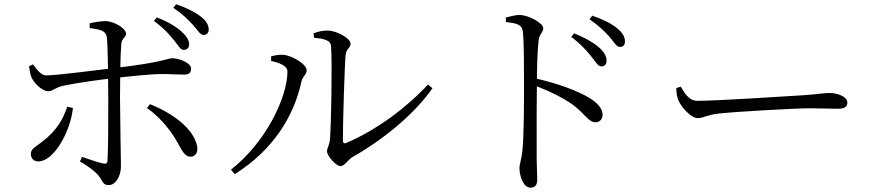

<svg xmlns="http://www.w3.org/2000/svg" viewBox="-20 -823 4040 886"><path d="M827.9 -592.7C842 -592.7 852.7 -601.8 852.7 -617.3C852.7 -637.3 842.1 -655.1 817.4 -677.6C792.8 -699.7 754.9 -723.2 703.6 -742.7L690.3 -726.1C733.3 -695.8 760.7 -664.5 782.1 -638.5C802.6 -613.7 811.9 -592.7 827.9 -592.7ZM481 31.2C515.2 31.2 538.1 -12.4 538.1 -55.2C538.1 -82.2 533.8 -299.8 533.8 -374.3C533.8 -445.7 535.1 -569.9 539.7 -619.5C541.5 -648.1 561.7 -649.6 561.7 -667.7C561.7 -691 509.9 -723.3 468.9 -725.7C447.3 -725.7 416.4 -720.9 393.2 -715.2L394.2 -693.3C446.8 -686.8 469.2 -680.2 473.1 -649.7C478 -608.2 479.4 -445.5 479.6 -375.9C479.9 -290.9 479.5 -127.8 476.1 -81.5C475.1 -67.7 466.9 -66.3 455.1 -68.7C429.9 -74.2 391.3 -87.9 358.8 -99.1L348.8 -77.9C380.9 -60.1 414.5 -35.6 432.7 -15.3C454.5 11.4 453.1 31.2 481 31.2ZM157.1 -78C228.3 -78 305.4 -215.4 316.5 -324.8L290.3 -330.5C271.3 -275 245.2 -222.9 173.5 -167.9C142 -143.4 122.4 -137.2 122.4 -112.2C122.4 -93.9 134.6 -78 157.1 -78ZM201.9 -401.8C224.8 -401.8 234 -419.5 274 -427.7C332.4 -440.3 433.5 -454.1 499.4 -461.9C570.2 -469.9 677 -481.4 724.6 -481.4C767.9 -481.4 796.8 -478.7 826.4 -478.7C851.7 -478.7 861.8 -485.8 861.8 -507.2C861.8 -530.4 811.4 -554.1 774.2 -554.1C751.1 -554.1 741.8 -536.1 497 -507.7C436.5 -500.5 244.7 -475.7 194 -474.9C172.1 -474.1 151 -499.4 132.4 -526L114.1 -517.3C116.6 -498.3 120.2 -475.1 126.6 -462.8C143 -431 180 -401.8 201.9 -401.8ZM858.8 -100C882.8 -100 894.6 -120.4 889.7 -148.8C873.6 -230.2 773.6 -302.3 672 -342.3L658.5 -324.5C729 -274.4 773.4 -211.4 799.5 -164.7C818.3 -132.9 830.7 -100 858.8 -100ZM919.7 -661.6C934.6 -662 943.3 -672.1 943.1 -686.6C942.6 -707.4 932.6 -726.2 906.3 -746.7C880.8 -766.7 843.3 -786 792.5 -803.5L780 -786.9C824.5 -756.6 848.7 -731.9 871.5 -706.9C893.4 -682.8 903.2 -661.4 919.7 -661.6Z M1551.2 -56.7C1571.3 -56.7 1583.9 -85 1607.4 -98.6C1744.4 -176.4 1889.5 -292.6 1975.7 -415.9L1954.8 -433C1861.6 -331.6 1722.6 -225 1578.1 -163.5C1568.2 -159.6 1562.3 -162.5 1562.3 -175.5C1561.9 -250.9 1570.3 -523.1 1574.8 -569.1C1577.6 -599.6 1597.7 -600.3 1597.7 -622.2C1597.7 -646 1533 -681.9 1492.5 -681.9C1470.4 -681.9 1452.9 -678.8 1427.2 -669.7L1429 -648.6C1480.3 -644 1506.5 -635.5 1507.7 -610.2C1513.7 -514 1507.6 -244.7 1503.4 -187.8C1500.2 -148 1489.1 -142.7 1489.1 -124.2C1489.1 -105 1529.1 -56.7 1551.2 -56.7ZM1045.8 -40.1 1063.1 -19.4C1245.1 -132.9 1337.8 -292.9 1371 -446.4C1376 -470.8 1395 -477.7 1395 -498.6C1395 -528.8 1324.1 -567 1288.8 -570.1C1267.5 -571.7 1246 -567 1231.1 -563.1V-541.8C1255.1 -536.3 1306.4 -523.7 1306.4 -493.1C1306.4 -372.4 1205.1 -164.3 1045.8 -40.1Z M2755 -516.6C2769.7 -516.6 2779 -526.1 2779 -542C2779 -562.6 2769.1 -582.7 2743.5 -604.7C2718.2 -627 2680.4 -648.5 2629.5 -669.2L2616 -652.5C2660.3 -620.3 2685.6 -590.2 2706.8 -564.6C2728.1 -539.2 2738.7 -516.6 2755 -516.6ZM2427.4 42.8C2449.4 42.8 2459.2 31 2459.2 4.7C2459.2 -12 2457 -41.7 2456.6 -86.4C2455.7 -201.2 2456.7 -384.8 2457.5 -440.8C2457.9 -497 2459.1 -582.5 2465.4 -635.9C2469.2 -668.6 2486.9 -672.9 2486.9 -692.7C2486.9 -716.5 2419.1 -753.9 2376.9 -753.9C2358.5 -753.9 2339 -748.1 2313.8 -742.1L2314.8 -721.2C2367.1 -715.4 2389.5 -708.7 2392.8 -677.1C2398 -627.2 2398.1 -518.5 2398.1 -438.2C2398.1 -361.9 2398.4 -198.5 2390.4 -124.3C2386.2 -86 2377.2 -67.9 2377.2 -46C2377.2 -12 2394.6 42.8 2427.4 42.8ZM2728.2 -258.8C2749.5 -258.8 2760.7 -275.6 2760.7 -293.5C2760.7 -323.8 2734.7 -348.7 2704.2 -368.4C2646.9 -404.4 2545.9 -440.8 2446.1 -462V-428.6C2519.2 -401.8 2576.9 -372 2624 -339.3C2684 -293.2 2695.8 -258.8 2728.2 -258.8ZM2840.9 -606.4C2855.5 -606.4 2863.9 -614.5 2863.9 -631.3C2863.9 -652.2 2853.4 -672.2 2826.8 -693.3C2802.3 -713.6 2764.4 -733.3 2713.1 -750.8L2700.5 -734.2C2745.5 -702.7 2769.2 -678.8 2791.5 -654.4C2813.5 -628.6 2824.7 -606.4 2840.9 -606.4Z M3198.6 -278C3227.9 -278 3239.4 -292.5 3296.5 -298.9C3371.3 -307.7 3652.2 -323.3 3715.3 -323.3C3776.3 -323.3 3811.3 -321.1 3846.2 -321.1C3879.5 -321.1 3890.2 -332.2 3890.2 -349.8C3890.2 -377.1 3845.2 -394 3806.6 -394C3781.1 -394 3753.1 -387.9 3686.1 -383.5C3640.2 -380.7 3289.8 -357.7 3200.6 -357.7C3159 -357.7 3142.6 -389 3121.2 -423.1L3100.7 -416.5C3101.8 -397.4 3102.5 -379.8 3110 -361.1C3123.9 -327.1 3170.7 -278 3198.6 -278Z"/></svg>

Font: Source Han Serif TW VF
Style: Regular
Weight: 250
Designer: Ryoko NISHIZUKA 西塚涼子 (kana & ideographs); Frank Grießhammer (Latin, Greek & Cyrillic); Wenlong ZHANG 张文龙 (bopomofo); San
Foundry: Adobe
Version: Version 2.002;hotconv 1.1.0;makeotfexe 2.6.0